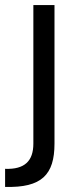

<svg xmlns="http://www.w3.org/2000/svg" viewBox="-60 -527 301 754"><path d="M-40 136V207C104 211 154 159 154 37V-507H71V37C71 105 37 139 -40 136Z"/></svg>

Font: Vanilla Cream Book
Style: Regular
Weight: 400
Designer: Jeremy Tribby, Jinavaṁso
Foundry: Tribby Type
Version: Version 1.422;Glyphs 3.1.2 (3151)